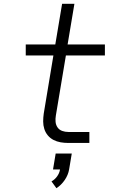

<svg xmlns="http://www.w3.org/2000/svg" viewBox="-20 -755 640 1014"><path d="M341 0Q320 0 300 -3.5Q280 -7 262.5 -16Q245 -25 232.5 -40Q220 -55 214 -74Q208 -93 208 -113.5Q208 -134 211 -155L262 -462H116V-520H272L308 -735H373L337 -520H534V-462H328L275 -145Q272 -128 273.5 -111.5Q275 -95 284 -82Q293 -69 308.5 -63.5Q324 -58 341 -58H452V0ZM278 239 252 203Q270 193 282 176Q294 159 297 140H260L274 56H359L345 140Q340 169 322 195.5Q304 222 278 239Z"/></svg>

Font: Iosevka SS04 Light Extended
Style: Italic
Weight: 300
Width: 7
Italic angle: -9°
Monospace: yes
Designer: Belleve Invis
Foundry: Belleve Invis
Version: Version 19.0.0; ttfautohint (v1.8.4)